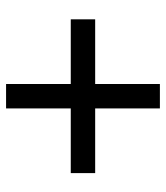

<svg xmlns="http://www.w3.org/2000/svg" viewBox="22 -594 541 626"><g transform="rotate(90 293.0 -280.5)"><path d="M253.4 -29.3V-240.2H42.5V-319.8H253.4V-530.8H333V-319.8H543.9V-240.2H333V-29.3Z"/></g></svg>

Font: Sancreek
Style: Regular
Weight: 400
Designer: Vernon Adams
Foundry: Vernon Adams
Version: Version 1.100; ttfautohint (v1.8.4.7-5d5b)